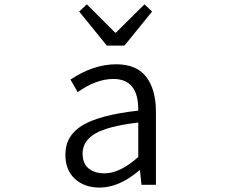

<svg xmlns="http://www.w3.org/2000/svg" viewBox="-20 -849 1040 882"><path d="M437.5 12.7Q368.2 12.7 324.2 -27.3Q280.3 -67.4 280.3 -138.7Q280.3 -226.6 359.9 -273.9Q439.5 -321.3 615.2 -340.8Q617.2 -486.3 501 -486.3Q421.9 -486.3 336.9 -425.8L303.7 -483.4Q409.2 -553.7 513.7 -553.7Q607.4 -553.7 651.9 -495.6Q696.3 -437.5 696.3 -335V0H629.9L623 -66.4H620.1Q527.3 12.7 437.5 12.7ZM460 -52.7Q531.2 -52.7 615.2 -127.9V-286.1Q475.6 -269.5 417.5 -235.4Q359.4 -201.2 359.4 -143.6Q359.4 -97.7 387.2 -75.2Q415 -52.7 460 -52.7ZM470.7 -639.6 343.8 -795.9 378.9 -829.1 508.8 -699.2H512.7L643.6 -829.1L678.7 -795.9L551.8 -639.6Z"/></svg>

Font: Gen Shin Gothic Monospace Normal
Style: Regular
Weight: 350
Designer: [Source Han Sans]
Ryoko NISHIZUKA  (kana & ideographs); Paul D. Hunt (Latin, Greek & Cyrillic); Wenlong ZHANG  (bopomofo
Version: Version 1.002.20150607